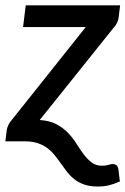

<svg xmlns="http://www.w3.org/2000/svg" viewBox="-32 -530 470 720"><path d="M413 -466Q412 -454.5 406.8 -444Q401.5 -433.5 394.5 -426.5L117 -80Q154.5 -77.5 179.8 -64Q205 -50.5 223.2 -31.5Q241.5 -12.5 255 9.2Q268.5 31 282.2 49.2Q296 67.5 312 79.5Q328 91.5 351 91.5Q364.5 91.5 374.8 88.2Q385 85 391.5 85Q397.5 85 403.8 88.8Q410 92.5 412 105L417.5 150.5Q395 160.5 376 165Q357 169.5 334.5 169.5Q305.5 169.5 284.5 162.2Q263.5 155 248 143Q232.5 131 220.5 115.8Q208.5 100.5 197.5 84.8Q186.5 69 174.5 53.8Q162.5 38.5 147 26.5Q131.5 14.5 110.5 7.2Q89.5 0 60.5 0H-12L-6.5 -43.5Q-5.5 -50.5 -0.8 -60.8Q4 -71 12 -80L289.5 -428.5H54.5L64.5 -510H418.5Z"/></svg>

Font: Lato Semibold
Style: Italic
Weight: 600
Italic angle: -7°
Designer: Lukasz Dziedzic
Foundry: tyPoland Lukasz Dziedzic
Version: Version 2.006; 2014-01-15